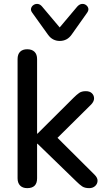

<svg xmlns="http://www.w3.org/2000/svg" viewBox="-20 -967 556 994"><path d="M121 7Q97 7 84 -6.5Q71 -20 71 -44V-661Q71 -686 84 -699Q97 -712 121 -712Q145 -712 158.5 -699Q172 -686 172 -661V-275H174L361 -461Q377 -477 390 -486Q403 -495 424 -495Q445 -495 456 -484Q467 -473 467 -457.5Q467 -442 452 -426L254 -230V-277L470 -62Q486 -46 485 -30Q484 -14 472 -3.5Q460 7 442 7Q419 7 405.5 -2Q392 -11 374 -29L174 -223H172V-44Q172 7 121 7ZM289 -755Q271 -755 255.5 -763Q240 -771 228 -788L147 -901Q138 -913 141 -924Q144 -935 154 -941.5Q164 -948 176 -946.5Q188 -945 198 -933L289 -825L380 -933Q391 -945 403 -946.5Q415 -948 424.5 -941.5Q434 -935 437 -924.5Q440 -914 431 -901L351 -788Q339 -771 323.5 -763Q308 -755 289 -755Z"/></svg>

Font: Nunito SemiBold
Style: Regular
Weight: 600
Designer: Vernon Adams
Foundry: Vernon Adams
Version: Version 3.602